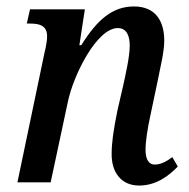

<svg xmlns="http://www.w3.org/2000/svg" viewBox="-20 -565 587 595"><path d="M411 10C465 10 504 -21 531 -49L514 -78C494 -63 477 -55 459 -55C441 -55 431 -72 431 -100C431 -127 437 -166 446 -207L470 -321C477 -358 489 -404 489 -439C489 -496 465 -545 395 -545C329 -545 281 -504 232 -425H226L243 -536H73L63 -492H73C104 -492 126 -485 126 -452C126 -442 123 -421 118 -402L34 0H137L190 -248C207 -332 280 -478 345 -478C376 -478 382 -448 382 -423C382 -388 368 -329 362 -301L344 -223C331 -159 326 -121 326 -89C325 -32 355 10 411 10Z"/></svg>

Font: Noto Serif Condensed Medium
Style: Italic
Weight: 500
Width: 3
Italic angle: -12°
Designer: Monotype Design Team
Foundry: Monotype Imaging Inc.
Version: Version 2.013